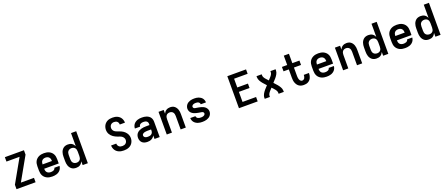

<svg xmlns="http://www.w3.org/2000/svg" viewBox="144 -2439 9611 4143"><g transform="rotate(-20 4950.0 -367.5)"><path d="M81 0V-101L382 -634H81V-735H519V-634L218 -101H519V0Z M903 8Q873 8 843 3Q813 -2 785.5 -14.5Q758 -27 735.5 -47.5Q713 -68 699 -94Q685 -120 679 -150Q673 -180 673 -210V-310Q673 -340 678.5 -369.5Q684 -399 698 -425.5Q712 -452 734.5 -472.5Q757 -493 784 -505.5Q811 -518 840.5 -523Q870 -528 900 -528Q930 -528 959.5 -523Q989 -518 1016 -505.5Q1043 -493 1065.5 -472.5Q1088 -452 1102 -425.5Q1116 -399 1121.5 -369.5Q1127 -340 1127 -310V-210H792Q792 -187 798 -164.5Q804 -142 819.5 -125Q835 -108 857.5 -100.5Q880 -93 903 -93Q919 -93 936 -95.5Q953 -98 968 -105Q983 -112 994 -125.5Q1005 -139 1006 -155H1125Q1123 -130 1113.5 -105.5Q1104 -81 1087.5 -61.5Q1071 -42 1049.5 -28Q1028 -14 1003.5 -6Q979 2 953.5 5Q928 8 903 8ZM792 -310H1008Q1008 -333 1002 -355.5Q996 -378 981 -395Q966 -412 944.5 -419.5Q923 -427 900 -427Q877 -427 855.5 -419.5Q834 -412 819 -395Q804 -378 798 -355.5Q792 -333 792 -310Z M1451 8Q1424 8 1398 1.5Q1372 -5 1350.5 -20.5Q1329 -36 1313.5 -58Q1298 -80 1289 -105Q1280 -130 1276.5 -156.5Q1273 -183 1273 -210V-310Q1273 -337 1276.5 -363.5Q1280 -390 1289 -415Q1298 -440 1313.5 -462Q1329 -484 1350.5 -499.5Q1372 -515 1398 -521.5Q1424 -528 1451 -528Q1475 -528 1498 -523Q1521 -518 1541 -505Q1561 -492 1575.5 -473.5Q1590 -455 1600 -434V-735H1719V0H1600V-86Q1590 -65 1575.5 -46.5Q1561 -28 1541 -15Q1521 -2 1498 3Q1475 8 1451 8ZM1499 -93Q1521 -93 1542 -101.5Q1563 -110 1576.5 -127Q1590 -144 1595 -166Q1600 -188 1600 -210V-310Q1600 -332 1595 -354Q1590 -376 1576.5 -393Q1563 -410 1542 -418.5Q1521 -427 1499 -427Q1477 -427 1455 -419Q1433 -411 1418 -394Q1403 -377 1397.5 -355Q1392 -333 1392 -310V-210Q1392 -187 1397.5 -165Q1403 -143 1418 -126Q1433 -109 1455 -101Q1477 -93 1499 -93Z M2548 8Q2520 8 2492 4Q2464 0 2438 -10.5Q2412 -21 2389.5 -39Q2367 -57 2352 -80.5Q2337 -104 2329 -131.5Q2321 -159 2321 -187Q2321 -187 2321 -187.5Q2321 -188 2321 -188H2440Q2440 -188 2440 -188Q2440 -188 2440 -187Q2440 -167 2448.5 -148Q2457 -129 2472.5 -116Q2488 -103 2508 -98Q2528 -93 2548 -93Q2570 -93 2590.5 -99Q2611 -105 2627 -119Q2643 -133 2651 -153Q2659 -173 2659 -195Q2659 -220 2645.5 -243Q2632 -266 2611 -281Q2590 -296 2565.5 -304Q2541 -312 2517 -321Q2493 -330 2470 -341Q2447 -352 2426 -367Q2405 -382 2387 -401Q2369 -420 2356.5 -442Q2344 -464 2337.5 -489.5Q2331 -515 2331 -540Q2331 -568 2338 -596Q2345 -624 2359 -648Q2373 -672 2394.5 -691.5Q2416 -711 2441.5 -722.5Q2467 -734 2495 -738.5Q2523 -743 2552 -743Q2579 -743 2606.5 -739Q2634 -735 2659 -724Q2684 -713 2705.5 -695.5Q2727 -678 2741.5 -654.5Q2756 -631 2763.5 -604Q2771 -577 2771 -550Q2771 -550 2771 -549.5Q2771 -549 2771 -549H2652Q2652 -549 2652 -549Q2652 -549 2652 -549Q2652 -569 2645 -587.5Q2638 -606 2623.5 -619Q2609 -632 2590 -637Q2571 -642 2552 -642Q2531 -642 2511.5 -635.5Q2492 -629 2477.5 -614.5Q2463 -600 2456 -580.5Q2449 -561 2449 -541Q2449 -519 2458 -499Q2467 -479 2483 -464.5Q2499 -450 2518.5 -441Q2538 -432 2558 -425Q2578 -418 2598.5 -410.5Q2619 -403 2638 -394Q2657 -385 2675 -373Q2693 -361 2708.5 -346.5Q2724 -332 2737 -314.5Q2750 -297 2759 -278Q2768 -259 2772.5 -237.5Q2777 -216 2777 -195Q2777 -166 2769.5 -138Q2762 -110 2747 -85.5Q2732 -61 2709.5 -42Q2687 -23 2660.5 -12Q2634 -1 2605.5 3.5Q2577 8 2548 8Z M3089 8Q3057 8 3025.5 0Q2994 -8 2970 -29Q2946 -50 2934.5 -80.5Q2923 -111 2923 -143Q2923 -171 2932 -199Q2941 -227 2960.5 -248.5Q2980 -270 3005.5 -283.5Q3031 -297 3058.5 -305Q3086 -313 3114.5 -316Q3143 -319 3172 -319H3250V-352Q3250 -370 3241.5 -386Q3233 -402 3217.5 -411.5Q3202 -421 3184 -424Q3166 -427 3148 -427Q3131 -427 3114 -424Q3097 -421 3082 -412.5Q3067 -404 3057.5 -388.5Q3048 -373 3048 -356H2929Q2929 -356 2929 -356Q2929 -356 2929 -356Q2929 -382 2937.5 -407.5Q2946 -433 2961.5 -453.5Q2977 -474 2999 -489Q3021 -504 3045.5 -513Q3070 -522 3096 -525Q3122 -528 3148 -528Q3175 -528 3201.5 -525Q3228 -522 3253.5 -513Q3279 -504 3301.5 -489Q3324 -474 3339.5 -452.5Q3355 -431 3362 -405Q3369 -379 3369 -352V0H3250V-81Q3239 -59 3221.5 -41.5Q3204 -24 3182.5 -12.5Q3161 -1 3137 3.5Q3113 8 3089 8ZM3136 -93Q3157 -93 3178 -97.5Q3199 -102 3216 -115Q3233 -128 3241.5 -148Q3250 -168 3250 -189V-218H3172Q3159 -218 3145.5 -217Q3132 -216 3119 -214Q3106 -212 3093 -208.5Q3080 -205 3068.5 -198Q3057 -191 3049.5 -179.5Q3042 -168 3042 -155Q3042 -139 3051 -125.5Q3060 -112 3074 -104.5Q3088 -97 3104 -95Q3120 -93 3136 -93Z M3531 0V-520H3650V-434Q3659 -455 3674 -473.5Q3689 -492 3709 -504.5Q3729 -517 3752 -522.5Q3775 -528 3798 -528Q3824 -528 3850 -521Q3876 -514 3896.5 -498Q3917 -482 3931.5 -460Q3946 -438 3954.5 -413Q3963 -388 3966 -362Q3969 -336 3969 -310V0H3850V-310Q3850 -332 3845 -353.5Q3840 -375 3827 -392.5Q3814 -410 3793 -418.5Q3772 -427 3750 -427Q3728 -427 3707 -418.5Q3686 -410 3673 -392.5Q3660 -375 3655 -353.5Q3650 -332 3650 -310V0Z M4348 8Q4322 8 4296.5 5Q4271 2 4246.5 -6.5Q4222 -15 4200 -29.5Q4178 -44 4162 -64Q4146 -84 4137.5 -109Q4129 -134 4129 -160H4248Q4248 -143 4258 -128.5Q4268 -114 4283 -106Q4298 -98 4314.5 -95.5Q4331 -93 4348 -93Q4359 -93 4370 -93.5Q4381 -94 4391.5 -96.5Q4402 -99 4412.5 -103Q4423 -107 4431.5 -114Q4440 -121 4445.5 -130.5Q4451 -140 4451 -151Q4451 -162 4445.5 -171Q4440 -180 4431 -185.5Q4422 -191 4412 -193.5Q4402 -196 4392 -197Q4364 -201 4336.5 -206Q4309 -211 4282 -218Q4255 -225 4229 -237Q4203 -249 4182.5 -268Q4162 -287 4150.5 -313.5Q4139 -340 4139 -368Q4139 -392 4147.5 -416Q4156 -440 4171.5 -459.5Q4187 -479 4208.5 -492.5Q4230 -506 4253.5 -514Q4277 -522 4302 -525Q4327 -528 4352 -528Q4377 -528 4402 -525Q4427 -522 4450.5 -513.5Q4474 -505 4495.5 -490.5Q4517 -476 4532 -456Q4547 -436 4555 -412Q4563 -388 4563 -362H4444Q4444 -378 4435 -392Q4426 -406 4412.5 -414Q4399 -422 4383.5 -424.5Q4368 -427 4352 -427Q4336 -427 4321 -425Q4306 -423 4292 -416.5Q4278 -410 4267.5 -397.5Q4257 -385 4257 -369Q4257 -359 4262.5 -349.5Q4268 -340 4277 -334.5Q4286 -329 4296 -326.5Q4306 -324 4316 -323Q4344 -319 4371.5 -314Q4399 -309 4426 -302Q4453 -295 4479 -283Q4505 -271 4525 -252Q4545 -233 4557 -207Q4569 -181 4569 -153Q4569 -127 4560 -102.5Q4551 -78 4534.5 -58.5Q4518 -39 4495.5 -26Q4473 -13 4449 -5.5Q4425 2 4399.5 5Q4374 8 4348 8Z M5189 0V-735H5619V-634H5308V-433H5553V-332H5308V-101H5619V0Z M5781 0V-26Q5781 -47 5787.5 -68Q5794 -89 5804 -108Q5814 -127 5826.5 -144.5Q5839 -162 5852 -178L5853 -179Q5855 -181 5856.5 -183Q5858 -185 5860 -187L5926 -260L5860 -333Q5858 -335 5856.5 -337Q5855 -339 5853 -341L5852 -342Q5839 -358 5826.5 -375.5Q5814 -393 5804 -412Q5794 -431 5787.5 -452Q5781 -473 5781 -494V-520H5900V-494Q5900 -481 5904.5 -468Q5909 -455 5916 -443Q5923 -431 5931 -420.5Q5939 -410 5948 -400L6000 -343L6052 -400Q6061 -410 6069 -420.5Q6077 -431 6084 -443Q6091 -455 6095.5 -468Q6100 -481 6100 -494V-520H6219V-494Q6219 -473 6212.5 -452Q6206 -431 6196 -412Q6186 -393 6173.5 -375.5Q6161 -358 6148 -342L6147 -341Q6145 -339 6143.5 -337Q6142 -335 6140 -333L6074 -260L6140 -187Q6142 -185 6143.5 -183Q6145 -181 6147 -179L6148 -178Q6161 -162 6173.5 -144.5Q6186 -127 6196 -108Q6206 -89 6212.5 -68Q6219 -47 6219 -26V0H6100V-26Q6100 -39 6095.5 -52Q6091 -65 6084 -77Q6077 -89 6069 -99.5Q6061 -110 6052 -120L6000 -177L5948 -120Q5939 -110 5931 -99.5Q5923 -89 5916 -77Q5909 -65 5904.5 -52Q5900 -39 5900 -26V0Z M6678 8Q6649 8 6620.5 1Q6592 -6 6568.5 -22.5Q6545 -39 6528.5 -63Q6512 -87 6502 -114.5Q6492 -142 6489 -170.5Q6486 -199 6486 -228V-419H6365V-520H6486V-735H6604V-520H6767V-419H6604V-228Q6604 -214 6605 -199.5Q6606 -185 6609 -171Q6612 -157 6616.5 -143.5Q6621 -130 6629.5 -118.5Q6638 -107 6650.5 -100Q6663 -93 6678 -93Q6695 -93 6710 -102Q6725 -111 6733.5 -126Q6742 -141 6745.5 -158Q6749 -175 6749 -192Q6749 -194 6749 -195.5Q6749 -197 6749 -198H6868Q6868 -195 6868 -192.5Q6868 -190 6868 -187Q6868 -161 6862.5 -135.5Q6857 -110 6846 -87Q6835 -64 6817.5 -45Q6800 -26 6777 -13.5Q6754 -1 6728.5 3.5Q6703 8 6678 8Z M7203 8Q7173 8 7143 3Q7113 -2 7085.5 -14.5Q7058 -27 7035.5 -47.5Q7013 -68 6999 -94Q6985 -120 6979 -150Q6973 -180 6973 -210V-310Q6973 -340 6978.5 -369.5Q6984 -399 6998 -425.5Q7012 -452 7034.5 -472.5Q7057 -493 7084 -505.5Q7111 -518 7140.5 -523Q7170 -528 7200 -528Q7230 -528 7259.5 -523Q7289 -518 7316 -505.5Q7343 -493 7365.5 -472.5Q7388 -452 7402 -425.5Q7416 -399 7421.5 -369.5Q7427 -340 7427 -310V-210H7092Q7092 -187 7098 -164.5Q7104 -142 7119.5 -125Q7135 -108 7157.5 -100.5Q7180 -93 7203 -93Q7219 -93 7236 -95.5Q7253 -98 7268 -105Q7283 -112 7294 -125.5Q7305 -139 7306 -155H7425Q7423 -130 7413.5 -105.5Q7404 -81 7387.5 -61.5Q7371 -42 7349.5 -28Q7328 -14 7303.5 -6Q7279 2 7253.5 5Q7228 8 7203 8ZM7092 -310H7308Q7308 -333 7302 -355.5Q7296 -378 7281 -395Q7266 -412 7244.5 -419.5Q7223 -427 7200 -427Q7177 -427 7155.5 -419.5Q7134 -412 7119 -395Q7104 -378 7098 -355.5Q7092 -333 7092 -310Z M7581 0V-520H7700V-434Q7709 -455 7724 -473.5Q7739 -492 7759 -504.5Q7779 -517 7802 -522.5Q7825 -528 7848 -528Q7874 -528 7900 -521Q7926 -514 7946.5 -498Q7967 -482 7981.5 -460Q7996 -438 8004.5 -413Q8013 -388 8016 -362Q8019 -336 8019 -310V0H7900V-310Q7900 -332 7895 -353.5Q7890 -375 7877 -392.5Q7864 -410 7843 -418.5Q7822 -427 7800 -427Q7778 -427 7757 -418.5Q7736 -410 7723 -392.5Q7710 -375 7705 -353.5Q7700 -332 7700 -310V0Z M8351 8Q8324 8 8298 1.5Q8272 -5 8250.5 -20.5Q8229 -36 8213.5 -58Q8198 -80 8189 -105Q8180 -130 8176.5 -156.5Q8173 -183 8173 -210V-310Q8173 -337 8176.5 -363.5Q8180 -390 8189 -415Q8198 -440 8213.5 -462Q8229 -484 8250.5 -499.5Q8272 -515 8298 -521.5Q8324 -528 8351 -528Q8375 -528 8398 -523Q8421 -518 8441 -505Q8461 -492 8475.5 -473.5Q8490 -455 8500 -434V-735H8619V0H8500V-86Q8490 -65 8475.5 -46.5Q8461 -28 8441 -15Q8421 -2 8398 3Q8375 8 8351 8ZM8399 -93Q8421 -93 8442 -101.5Q8463 -110 8476.5 -127Q8490 -144 8495 -166Q8500 -188 8500 -210V-310Q8500 -332 8495 -354Q8490 -376 8476.5 -393Q8463 -410 8442 -418.5Q8421 -427 8399 -427Q8377 -427 8355 -419Q8333 -411 8318 -394Q8303 -377 8297.5 -355Q8292 -333 8292 -310V-210Q8292 -187 8297.5 -165Q8303 -143 8318 -126Q8333 -109 8355 -101Q8377 -93 8399 -93Z M9003 8Q8973 8 8943 3Q8913 -2 8885.5 -14.5Q8858 -27 8835.5 -47.5Q8813 -68 8799 -94Q8785 -120 8779 -150Q8773 -180 8773 -210V-310Q8773 -340 8778.5 -369.5Q8784 -399 8798 -425.5Q8812 -452 8834.5 -472.5Q8857 -493 8884 -505.5Q8911 -518 8940.5 -523Q8970 -528 9000 -528Q9030 -528 9059.5 -523Q9089 -518 9116 -505.5Q9143 -493 9165.5 -472.5Q9188 -452 9202 -425.5Q9216 -399 9221.5 -369.5Q9227 -340 9227 -310V-210H8892Q8892 -187 8898 -164.5Q8904 -142 8919.5 -125Q8935 -108 8957.5 -100.5Q8980 -93 9003 -93Q9019 -93 9036 -95.5Q9053 -98 9068 -105Q9083 -112 9094 -125.5Q9105 -139 9106 -155H9225Q9223 -130 9213.5 -105.5Q9204 -81 9187.5 -61.5Q9171 -42 9149.5 -28Q9128 -14 9103.5 -6Q9079 2 9053.5 5Q9028 8 9003 8ZM8892 -310H9108Q9108 -333 9102 -355.5Q9096 -378 9081 -395Q9066 -412 9044.5 -419.5Q9023 -427 9000 -427Q8977 -427 8955.5 -419.5Q8934 -412 8919 -395Q8904 -378 8898 -355.5Q8892 -333 8892 -310Z M9551 8Q9524 8 9498 1.5Q9472 -5 9450.5 -20.5Q9429 -36 9413.5 -58Q9398 -80 9389 -105Q9380 -130 9376.5 -156.5Q9373 -183 9373 -210V-310Q9373 -337 9376.5 -363.5Q9380 -390 9389 -415Q9398 -440 9413.5 -462Q9429 -484 9450.5 -499.5Q9472 -515 9498 -521.5Q9524 -528 9551 -528Q9575 -528 9598 -523Q9621 -518 9641 -505Q9661 -492 9675.5 -473.5Q9690 -455 9700 -434V-735H9819V0H9700V-86Q9690 -65 9675.5 -46.5Q9661 -28 9641 -15Q9621 -2 9598 3Q9575 8 9551 8ZM9599 -93Q9621 -93 9642 -101.5Q9663 -110 9676.5 -127Q9690 -144 9695 -166Q9700 -188 9700 -210V-310Q9700 -332 9695 -354Q9690 -376 9676.5 -393Q9663 -410 9642 -418.5Q9621 -427 9599 -427Q9577 -427 9555 -419Q9533 -411 9518 -394Q9503 -377 9497.5 -355Q9492 -333 9492 -310V-210Q9492 -187 9497.5 -165Q9503 -143 9518 -126Q9533 -109 9555 -101Q9577 -93 9599 -93Z"/></g></svg>

Font: Zed Sans Extended
Style: Bold
Weight: 700
Width: 7
Designer: Belleve Invis
Foundry: Belleve Invis
Version: Version 1.0.0; ttfautohint (v1.8.4)